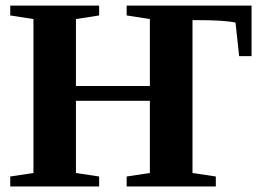

<svg xmlns="http://www.w3.org/2000/svg" viewBox="-20 -675 961 695"><path d="M890.6 -471.7H845.7L832.5 -593.3Q792.5 -602.1 693.4 -602.1H676.8V-48.8L761.2 -36.1V0H438.5V-36.1L522.5 -48.8V-310.1H254.9V-48.8L338.9 -36.1V0H17.1V-36.1L101.1 -48.8V-606L17.1 -619.1V-654.8H338.9V-619.1L254.9 -606V-363.8H522.5V-606L438.5 -619.1V-654.8H890.6Z"/></svg>

Font: Liberation Serif
Style: Bold
Weight: 700
Designer: Steve Matteson
Foundry: Ascender Corporation
Version: Version 2.1.5